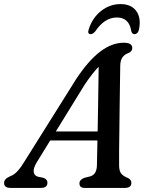

<svg xmlns="http://www.w3.org/2000/svg" viewBox="-45 -919 714 939"><path d="M135.5 -126.5Q117.5 -97 119.8 -78.8Q122 -60.5 140 -55L168.5 -49Q187 -41.5 187 -26Q187 0 155 0H7Q-25 0 -25 -24Q-25 -34.5 -18 -42.2Q-11 -50 6.5 -58Q23.5 -63.5 41 -82.5Q58.5 -101.5 75.5 -130.5L327 -531.5Q387 -622.5 444.5 -666.2Q502 -710 560 -710Q583 -710 592.5 -703Q602 -696 602 -684.5Q602 -667.5 583 -659.5Q564 -653 553.5 -638Q543 -623 543 -594.5Q542.5 -563.5 541.8 -513Q541 -462.5 540.2 -403.2Q539.5 -344 538.8 -286Q538 -228 537.5 -181Q537 -134 537.5 -108.5Q538 -83 547.5 -70.5Q557 -58 581.5 -48Q597.5 -40 597.5 -25Q597.5 0 566 0H368.5Q343.5 0 343.5 -22.5Q343.5 -39.5 366.5 -49L396.5 -56.5Q428 -66 429 -110Q430 -153.5 431.5 -232H200.5ZM368.5 -504 228 -276H432.5Q433.5 -330 434.5 -387.5Q435.5 -445 436.2 -498.5Q437 -552 437.5 -592.5Q424 -579 406.8 -557.2Q389.5 -535.5 368.5 -504ZM526.5 -833.5Q466.5 -833.5 421.5 -766.5Q409.5 -752 399 -752Q381 -752 389 -776Q407 -832 449.5 -865.5Q492 -899 544.5 -899Q596.5 -899 621.2 -865.5Q646 -832 635 -776Q630 -752 611.5 -752Q601.5 -752 597 -766.5Q587 -833.5 526.5 -833.5Z"/></svg>

Font: Fraunces 9pt S050
Style: Italic
Weight: 400
Italic angle: -16°
Version: Version 1.000; ttfautohint (v1.8.3)